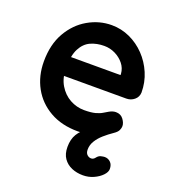

<svg xmlns="http://www.w3.org/2000/svg" viewBox="-137 -647 853 956"><g transform="rotate(20 290.0 -169.0)"><path d="M411 207Q378 207 351 195.5Q324 184 307.5 160.5Q291 137 291 100Q291 59 308 31.5Q325 4 352.5 -14Q380 -32 412 -43.5Q444 -55 474 -63L393 -2Q374 3 353 6.5Q332 10 312 10Q227 10 164.5 -25.5Q102 -61 68.5 -122Q35 -183 35 -260Q35 -350 71.5 -413.5Q108 -477 167 -511Q226 -545 292 -545Q343 -545 388.5 -524Q434 -503 469 -466.5Q504 -430 524.5 -382Q545 -334 545 -280Q544 -256 526 -241Q508 -226 484 -226H102L72 -326H442L417 -305V-333Q415 -362 396.5 -385Q378 -408 350.5 -421.5Q323 -435 292 -435Q252 -435 220 -420.5Q188 -406 169 -369.5Q150 -333 150 -268Q150 -214 172.5 -176.5Q195 -139 230.5 -119.5Q266 -100 306 -100Q343 -100 365 -106Q387 -112 400.5 -120.5Q414 -129 425 -135Q443 -145 459 -145Q485 -145 499 -126Q513 -107 513 -90Q513 -80 507.5 -68Q502 -56 484 -44Q459 -27 437.5 -8Q416 11 403 32.5Q390 54 390 78Q390 96 399.5 105Q409 114 421 114Q433 114 442 102Q451 90 463.5 87Q476 84 483 84Q501 84 514 96.5Q527 109 527 132Q527 148 510.5 165.5Q494 183 467.5 195Q441 207 411 207Z"/></g></svg>

Font: Quicksand Light
Style: Bold
Weight: 700
Version: Version 3.004